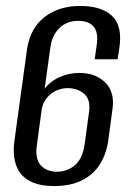

<svg xmlns="http://www.w3.org/2000/svg" viewBox="-20 -615 437 645"><path d="M162 10Q108 10 76 -9Q44 -28 33 -63.5Q22 -99 29 -146L71 -451Q82 -521 130 -558Q178 -595 249 -595Q322 -595 357 -561Q392 -527 381 -454L375 -416H298L305 -464Q311 -506 294.5 -525.5Q278 -545 243 -545Q205 -545 180.5 -521.5Q156 -498 150 -461L130 -317Q150 -343 181.5 -356.5Q213 -370 246 -370Q301 -370 333.5 -338Q366 -306 358 -249L343 -138Q336 -95 314.5 -61.5Q293 -28 255 -9Q217 10 162 10ZM170 -38Q206 -38 231.5 -60Q257 -82 264 -128L279 -238Q285 -279 264 -298.5Q243 -318 209 -319Q176 -319 151 -299.5Q126 -280 120 -247L104 -128Q97 -84 115.5 -61.5Q134 -39 170 -38Z"/></svg>

Font: Alumni Sans Medium
Style: Italic
Weight: 500
Italic angle: -8°
Designer: Robert E. Leuschke
Foundry: Robert E. Leuschke
Version: Version 1.016